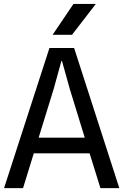

<svg xmlns="http://www.w3.org/2000/svg" viewBox="-20 -976 640 996"><path d="M1 0 236.5 -727H364.5L599 0H501L433 -218.5L486.5 -180.5H125L160 -262H461.5L431.5 -223.5L342.5 -513L301.5 -659.5H298.5L258 -513L99.5 0ZM353.5 -795.5H253L361 -955.5H477Z"/></svg>

Font: Spline Sans Mono
Style: Regular
Weight: 400
Monospace: yes
Designer: Eben Sorkin, Mirko Velimirovic
Foundry: Sorkin Type
Version: Version 1.004